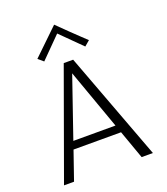

<svg xmlns="http://www.w3.org/2000/svg" viewBox="-166 -1055 1017 1169"><g transform="rotate(-20 343.0 -470.0)"><path d="M482 -185H174L110 0H45L298 -700H359L621 0H548ZM191 -235H464L325 -624ZM456 -750 322 -883 190 -750 156 -779 323 -940Q369 -894 395.5 -869Q422 -844 452.5 -814.5Q483 -785 490 -779Z"/></g></svg>

Font: Antic
Style: Regular
Weight: 400
Version: Version 1.0002